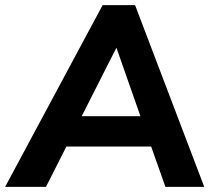

<svg xmlns="http://www.w3.org/2000/svg" viewBox="-50 -732 829 752"><path d="M598 0 542 -158H210L130 0H-30L352 -712H479L750 0ZM270 -277H500L406 -545Z"/></svg>

Font: Muli ExtraBold
Style: Italic
Weight: 800
Italic angle: -4.541°
Designer: Vernon Adams
Foundry: Vernon Adams
Version: Version 2.000